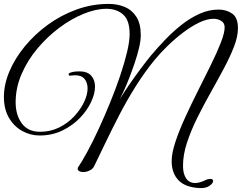

<svg xmlns="http://www.w3.org/2000/svg" viewBox="-23 -815 1237 982"><path d="M1001 147Q926 144 890.5 107.5Q855 71 855 9Q855 -32 874.5 -90.5Q894 -149 925 -216.5Q956 -284 990.5 -352.5Q1025 -421 1056 -484Q1087 -547 1106.5 -597Q1126 -647 1126 -675Q1126 -698 1108 -708.5Q1090 -719 1070 -719Q1036 -719 995.5 -699.5Q955 -680 913.5 -648.5Q872 -617 834.5 -580.5Q797 -544 769 -510Q718 -448 672 -375Q626 -302 587 -226.5Q548 -151 515.5 -83Q483 -15 458 36Q451 50 434.5 57.5Q418 65 403 65Q390 65 381 59.5Q372 54 375 43Q396 12 424 -39.5Q452 -91 481.5 -155Q511 -219 539.5 -288.5Q568 -358 590.5 -424.5Q613 -491 626.5 -547Q640 -603 640 -641Q640 -711 607 -740.5Q574 -770 521 -770Q468 -770 405 -744.5Q342 -719 281 -673.5Q220 -628 169 -567.5Q118 -507 87.5 -436.5Q57 -366 57 -292Q57 -227 88.5 -184Q120 -141 182 -141Q235 -141 279.5 -163Q324 -185 356.5 -220Q389 -255 407 -293Q425 -331 425 -363Q425 -392 409.5 -411Q394 -430 362 -430Q352 -430 346 -429Q340 -428 335 -428Q328 -428 328 -435Q328 -439 332 -441Q336 -443 338 -444Q351 -448 362 -449Q373 -450 383 -450Q424 -450 443.5 -428Q463 -406 463 -372Q463 -336 442.5 -292.5Q422 -249 384.5 -210.5Q347 -172 295 -147Q243 -122 180 -122Q132 -122 90 -145.5Q48 -169 22.5 -213Q-3 -257 -3 -319Q-3 -383 25 -449.5Q53 -516 104 -578Q155 -640 222.5 -689Q290 -738 369 -766.5Q448 -795 533 -795Q578 -795 615 -779.5Q652 -764 674.5 -729Q697 -694 697 -635Q697 -608 688.5 -571.5Q680 -535 666.5 -495Q653 -455 638.5 -417.5Q624 -380 610.5 -351Q597 -322 590 -308Q608 -338 635 -377.5Q662 -417 692 -457.5Q722 -498 749 -531Q781 -569 820 -610Q859 -651 903.5 -686.5Q948 -722 996.5 -744Q1045 -766 1095 -766Q1135 -766 1164.5 -745.5Q1194 -725 1194 -671Q1194 -628 1173.5 -575.5Q1153 -523 1121 -463Q1089 -403 1053.5 -340Q1018 -277 986 -212.5Q954 -148 933.5 -86Q913 -24 913 33Q913 74 929 97.5Q945 121 975 121Q997 121 1024 108Q1033 103 1040.5 101.5Q1048 100 1052 100Q1067 100 1067 111Q1067 122 1049 135Q1031 148 1001 147Z"/></svg>

Font: Great Vibes
Style: Regular
Weight: 400
Designer: Robert E. Leuschke, Viktoriya Grabowska, Viviana Monsalve, Eben Sorkin
Foundry: Robert E. Leuschke
Version: Version 1.103; ttfautohint (v1.8.4.7-5d5b)